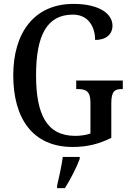

<svg xmlns="http://www.w3.org/2000/svg" viewBox="-20 -744 673 985"><path d="M353 10C428 10 490 -6 551 -37V-215C551 -277 570 -287 604 -287H610V-331H371V-287H380C419 -287 444 -277 444 -219V-59C421 -51 393 -47 366 -47C219 -47 165 -158 165 -358C165 -563 221 -669 354 -669C435 -669 468 -604 468 -539C524 -539 557 -568 557 -612C557 -675 487 -724 357 -724C154 -724 48 -574 48 -358C48 -137 147 10 353 10ZM273 208V221H313C340 179 374 113 389 71V61H302C296 109 283 164 273 208Z"/></svg>

Font: Noto Serif Condensed Medium
Style: Regular
Weight: 500
Width: 3
Designer: Monotype Design Team
Foundry: Monotype Imaging Inc.
Version: Version 2.015